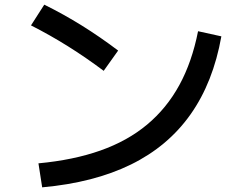

<svg xmlns="http://www.w3.org/2000/svg" viewBox="-20 -772 1040 824"><path d="M145 -71Q295 -85 411 -126Q527 -167 611 -237Q695 -307 749.5 -406.5Q804 -506 830 -638L930 -616Q895 -419 798 -281.5Q701 -144 542 -66Q383 12 161 32ZM425 -468Q349 -525 271.5 -573.5Q194 -622 113 -663L170 -752Q253 -711 331 -662.5Q409 -614 487 -555Z"/></svg>

Font: M PLUS 2 Thin Medium
Style: Regular
Weight: 500
Version: Version 1.001